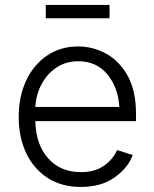

<svg xmlns="http://www.w3.org/2000/svg" viewBox="-20 -740 620 772"><path d="M304.7 11.7Q228 11.7 172.1 -24.2Q116.2 -60.1 85.7 -123.5Q55.2 -187 55.2 -269.5Q55.2 -352.1 85.2 -416Q115.2 -480 169.2 -516.6Q223.1 -553.2 294.4 -553.2Q354 -553.2 407.2 -523.9Q460.4 -494.6 493.7 -434.6Q526.9 -374.5 526.9 -281.7V-252.9H122.1Q124 -159.7 173.3 -103.8Q222.7 -47.9 305.2 -47.9Q362.3 -47.9 398.9 -74.2Q435.5 -100.6 450.7 -136.7L513.7 -116.7Q495.1 -65.4 441.2 -26.9Q387.2 11.7 304.7 11.7ZM122.1 -310.1H460Q454.6 -389.6 411.1 -441.7Q367.7 -493.7 294.4 -493.7Q245.1 -493.7 207.5 -468.8Q169.9 -443.8 147.5 -402.1Q125 -360.4 122.1 -310.1ZM420.4 -720.2V-666.5H164.1V-720.2Z"/></svg>

Font: Inter Light
Style: Regular
Weight: 300
Designer: Rasmus Andersson
Foundry: rsms
Version: Version 4.000;git-a52131595